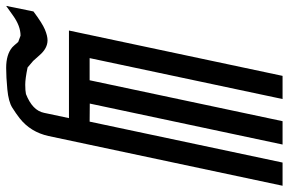

<svg xmlns="http://www.w3.org/2000/svg" viewBox="-204 -570 960 639"><g transform="rotate(90 276.5 -251.0)"><path d="M350.6 0H59.1L210 -710.9H287.1L150.9 -68.8H224.6L360.8 -710.9H438.5L302.2 -69.3L362.3 -68.8L498.5 -710.9H575.7L410.2 67.9Q397 127.9 351.1 164.1Q335.4 176.3 315.7 188.7Q295.9 201.2 254.9 205.1Q213.9 209 183.6 209Q138.7 209 114.7 188.5Q109.9 184.1 97.2 168.9L76.2 161.1Q43.9 161.1 8.8 186.5Q-0.5 193.4 -22.9 209L-4.4 118.2Q34.7 88.9 55.7 80.1Q76.7 71.3 91.8 71.3Q118.2 71.3 141.1 97.7L160.2 119.1L182.1 137.7Q219.2 145.5 239.3 145.5Q259.3 145.5 270.5 143.1Q325.2 121.6 333 83Z"/></g></svg>

Font: Tuffy
Style: Italic
Weight: 400
Italic angle: -12°
Designer: Thatcher Ulrich, Karoly Barta and Michael Everson
Version: Version 001.271